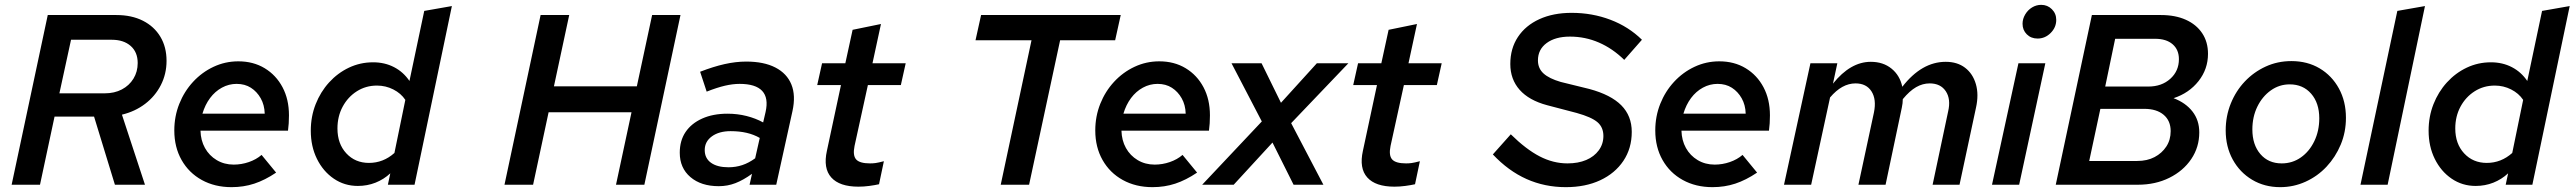

<svg xmlns="http://www.w3.org/2000/svg" viewBox="-20 -762 10620 792"><path d="M28 0 177 -700H460Q523 -700 569.5 -676.5Q616 -653 641.5 -610.5Q667 -568 667 -511Q667 -457 643.5 -411Q620 -365 578.5 -333.5Q537 -302 483 -289L578 0H454L368 -281H205L145 0ZM225 -377H412Q452 -377 482.5 -393Q513 -409 530.5 -437.5Q548 -466 548 -502Q548 -547 519 -572.5Q490 -598 441 -598H273Z M935 10Q866 10 812.5 -19.5Q759 -49 729 -102Q699 -155 699 -224Q699 -282 719.5 -333.5Q740 -385 776.5 -424.5Q813 -464 861 -486.5Q909 -509 963 -509Q1025 -509 1072 -480.5Q1119 -452 1145.5 -402Q1172 -352 1172 -286Q1172 -269 1171 -253.5Q1170 -238 1168 -223H807Q808 -183 825.5 -151.5Q843 -120 874 -101.5Q905 -83 944 -83Q976 -83 1006.5 -93.5Q1037 -104 1059 -123L1119 -50Q1073 -19 1029 -4.5Q985 10 935 10ZM815 -293H1072Q1071 -329 1055.5 -356.5Q1040 -384 1015 -400Q990 -416 956 -416Q924 -416 895.5 -400.5Q867 -385 846.5 -357.5Q826 -330 815 -293Z M1456 5Q1401 5 1357 -25Q1313 -55 1287.5 -106.5Q1262 -158 1262 -223Q1262 -281 1282 -332Q1302 -383 1337.5 -422Q1373 -461 1419.5 -483Q1466 -505 1519 -505Q1567 -505 1605.5 -485Q1644 -465 1669 -428L1730 -717L1844 -737L1690 0H1580L1590 -47Q1563 -22 1529 -8.5Q1495 5 1456 5ZM1502 -90Q1561 -90 1607 -131L1652 -350Q1634 -377 1602.5 -393Q1571 -409 1535 -409Q1489 -409 1452 -385.5Q1415 -362 1393.5 -322Q1372 -282 1372 -232Q1372 -169 1408.5 -129.5Q1445 -90 1502 -90Z M2061 0 2210 -700H2328L2265 -406H2607L2670 -700H2787L2638 0H2521L2585 -299H2243L2179 0Z M2945 6Q2872 6 2828 -31.5Q2784 -69 2784 -132Q2784 -182 2808 -217.5Q2832 -253 2876.5 -273Q2921 -293 2981 -293Q3022 -293 3059.5 -283.5Q3097 -274 3128 -257L3138 -300Q3151 -358 3124 -387Q3097 -416 3031 -416Q3003 -416 2970.5 -408.5Q2938 -401 2895 -384L2868 -466Q2922 -487 2968.5 -497.5Q3015 -508 3058 -508Q3131 -508 3178.5 -483.5Q3226 -459 3244.5 -413.5Q3263 -368 3249 -304L3182 0H3072L3082 -45Q3046 -19 3013.5 -6.5Q2981 6 2945 6ZM2985 -72Q3015 -72 3042 -81Q3069 -90 3095 -109L3114 -193Q3090 -207 3060 -214Q3030 -221 2994 -221Q2946 -221 2916.5 -199.5Q2887 -178 2887 -143Q2887 -109 2913 -90.5Q2939 -72 2985 -72Z M3521 8Q3443 8 3409 -30Q3375 -68 3391 -140L3449 -411H3351L3371 -501H3467L3497 -639L3614 -663L3579 -501H3716L3696 -411H3560L3505 -160Q3497 -121 3511.5 -104.5Q3526 -88 3569 -88Q3581 -88 3592 -89.5Q3603 -91 3626 -97L3606 -2Q3588 2 3565.5 5Q3543 8 3521 8Z M4108 0 4235 -596H4004L4027 -700H4603L4580 -596H4353L4225 0Z M4734 10Q4665 10 4611.5 -19.5Q4558 -49 4528 -102Q4498 -155 4498 -224Q4498 -282 4518.5 -333.5Q4539 -385 4575.5 -424.5Q4612 -464 4660 -486.5Q4708 -509 4762 -509Q4824 -509 4871 -480.5Q4918 -452 4944.5 -402Q4971 -352 4971 -286Q4971 -269 4970 -253.5Q4969 -238 4967 -223H4606Q4607 -183 4624.5 -151.5Q4642 -120 4673 -101.5Q4704 -83 4743 -83Q4775 -83 4805.5 -93.5Q4836 -104 4858 -123L4918 -50Q4872 -19 4828 -4.5Q4784 10 4734 10ZM4614 -293H4871Q4870 -329 4854.5 -356.5Q4839 -384 4814 -400Q4789 -416 4755 -416Q4723 -416 4694.5 -400.5Q4666 -385 4645.5 -357.5Q4625 -330 4614 -293Z M4939 0 5185 -261 5060 -501H5184L5264 -338L5412 -501H5542L5306 -254L5439 0H5316L5229 -174L5069 0Z M5732 8Q5654 8 5620 -30Q5586 -68 5602 -140L5660 -411H5562L5582 -501H5678L5708 -639L5825 -663L5790 -501H5927L5907 -411H5771L5716 -160Q5708 -121 5722.5 -104.5Q5737 -88 5780 -88Q5792 -88 5803 -89.5Q5814 -91 5837 -97L5817 -2Q5799 2 5776.5 5Q5754 8 5732 8Z M6439 10Q6352 10 6277 -23.5Q6202 -57 6138 -125L6212 -208Q6275 -146 6331 -117Q6387 -88 6446 -88Q6490 -88 6523 -102Q6556 -116 6575 -142Q6594 -168 6594 -201Q6594 -237 6569.5 -258Q6545 -279 6484 -296L6362 -328Q6287 -348 6248.5 -391.5Q6210 -435 6210 -498Q6210 -562 6241.5 -609.5Q6273 -657 6330 -683Q6387 -709 6463 -709Q6548 -709 6623 -680.5Q6698 -652 6753 -598L6680 -515Q6632 -562 6575.5 -586.5Q6519 -611 6456 -611Q6396 -611 6360 -584.5Q6324 -558 6324 -513Q6324 -480 6347 -459Q6370 -438 6418 -424L6536 -395Q6625 -371 6668 -327.5Q6711 -284 6711 -218Q6711 -150 6676.5 -98.5Q6642 -47 6581 -18.5Q6520 10 6439 10Z M7044 10Q6975 10 6921.5 -19.5Q6868 -49 6838 -102Q6808 -155 6808 -224Q6808 -282 6828.5 -333.5Q6849 -385 6885.5 -424.5Q6922 -464 6970 -486.5Q7018 -509 7072 -509Q7134 -509 7181 -480.5Q7228 -452 7254.5 -402Q7281 -352 7281 -286Q7281 -269 7280 -253.5Q7279 -238 7277 -223H6916Q6917 -183 6934.5 -151.5Q6952 -120 6983 -101.5Q7014 -83 7053 -83Q7085 -83 7115.5 -93.5Q7146 -104 7168 -123L7228 -50Q7182 -19 7138 -4.5Q7094 10 7044 10ZM6924 -293H7181Q7180 -329 7164.5 -356.5Q7149 -384 7124 -400Q7099 -416 7065 -416Q7033 -416 7004.5 -400.5Q6976 -385 6955.5 -357.5Q6935 -330 6924 -293Z M7339 0 7448 -501H7559L7541 -417Q7577 -462 7616 -484.5Q7655 -507 7697 -507Q7748 -507 7782.5 -479Q7817 -451 7827 -404Q7907 -507 8006 -507Q8054 -507 8086 -482.5Q8118 -458 8130.5 -415Q8143 -372 8131 -318L8063 0H7952L8016 -302Q8028 -353 8006.5 -385.5Q7985 -418 7940 -418Q7911 -418 7884 -402.5Q7857 -387 7829 -353Q7829 -345 7828 -336Q7827 -327 7825 -318L7758 0H7646L7710 -298Q7721 -352 7700 -385Q7679 -418 7634 -418Q7578 -418 7529 -360L7451 0Z M8385 -603Q8358 -603 8340.5 -620.5Q8323 -638 8323 -664Q8323 -684 8334 -702.5Q8345 -721 8362.5 -731.5Q8380 -742 8400 -742Q8426 -742 8444 -724Q8462 -706 8462 -680Q8462 -649 8439 -626Q8416 -603 8385 -603ZM8197 0 8306 -501H8417L8309 0Z M8460 0 8609 -700H8894Q8953 -700 8996.5 -680.5Q9040 -661 9064 -625Q9088 -589 9088 -540Q9088 -477 9049 -427.5Q9010 -378 8946 -357Q8996 -338 9024 -302Q9052 -266 9052 -216Q9052 -155 9019 -106Q8986 -57 8928.5 -28.5Q8871 0 8799 0ZM8664 -405H8842Q8897 -405 8932.5 -437Q8968 -469 8968 -518Q8968 -557 8942 -579.5Q8916 -602 8870 -602H8705ZM8598 -98H8796Q8837 -98 8867.5 -114Q8898 -130 8916 -157.5Q8934 -185 8934 -221Q8934 -264 8905 -288.5Q8876 -313 8825 -313H8644Z M9386 10Q9321 10 9270 -20.5Q9219 -51 9190 -104Q9161 -157 9161 -224Q9161 -283 9182 -335Q9203 -387 9240 -426Q9277 -465 9326 -487.5Q9375 -510 9432 -510Q9498 -510 9548.5 -480Q9599 -450 9628 -397Q9657 -344 9657 -276Q9657 -217 9635.5 -165.5Q9614 -114 9577 -74.5Q9540 -35 9490.5 -12.5Q9441 10 9386 10ZM9392 -88Q9436 -88 9471 -112.5Q9506 -137 9526.5 -179.5Q9547 -222 9547 -274Q9547 -337 9513.5 -375.5Q9480 -414 9425 -414Q9382 -414 9347 -389Q9312 -364 9291.5 -322Q9271 -280 9271 -228Q9271 -165 9304 -126.5Q9337 -88 9392 -88Z M9717 0 9869 -717 9983 -737 9829 0Z M10192 5Q10137 5 10093 -25Q10049 -55 10023.5 -106.5Q9998 -158 9998 -223Q9998 -281 10018 -332Q10038 -383 10073.5 -422Q10109 -461 10155.5 -483Q10202 -505 10255 -505Q10303 -505 10341.5 -485Q10380 -465 10405 -428L10466 -717L10580 -737L10426 0H10316L10326 -47Q10299 -22 10265 -8.5Q10231 5 10192 5ZM10238 -90Q10297 -90 10343 -131L10388 -350Q10370 -377 10338.5 -393Q10307 -409 10271 -409Q10225 -409 10188 -385.5Q10151 -362 10129.5 -322Q10108 -282 10108 -232Q10108 -169 10144.5 -129.5Q10181 -90 10238 -90Z"/></svg>

Font: Red Hat Text SemiBold
Style: Italic
Weight: 600
Italic angle: -12°
Designer: Pentagram, MCKL
Foundry: Pentagram, MCKL
Version: Version 1.023